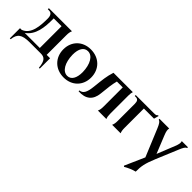

<svg xmlns="http://www.w3.org/2000/svg" viewBox="85 -1391 2545 2545"><g transform="rotate(45 1357.5 -119.0)"><path d="M381 -42H99C216 -124 237 -276 234 -450H381ZM10 149H26C37 40 88 0 231 0H441C507 0 547 26 558 152H574V-42H510V-406C510 -451 514 -473 526 -500H93V-480H114C154 -480 180 -457 180 -392C180 -261 171 -89 41 -42H10Z M880 12C1034 12 1140 -95 1140 -245C1140 -399 1032 -508 874 -508C720 -508 614 -401 614 -251C614 -97 723 12 880 12ZM899 -37C812 -37 754 -139 751 -285C750 -397 791 -464 863 -464C948 -465 1007 -364 1010 -218C1011 -106 970 -37 899 -37Z M1512 0H1671C1661 -24 1657 -48 1657 -89V-427C1657 -462 1660 -479 1667 -500H1304C1272 -398 1267 -336 1251 -188C1238 -64 1209 -22 1150 -15V0C1290 10 1366 -57 1379 -186C1391 -309 1399 -376 1418 -450H1528V-94C1528 -49 1524 -27 1512 0Z M1779 0H1938C1928 -24 1924 -48 1924 -89V-450H2114L2132 -517L2119 -521C2109 -503 2095 -500 2060 -500H1721V-482H1740C1777 -482 1795 -460 1795 -411V-94C1795 -49 1791 -27 1779 0Z M2284 283C2334 254 2388 230 2439 218C2438 119 2449 56 2507 -83L2635 -390C2660 -450 2675 -477 2700 -486V-500H2585C2593 -474 2590 -446 2567 -390L2468 -143L2368 -391C2347 -443 2341 -474 2349 -500H2167V-486C2194 -478 2210 -454 2237 -390L2396 -6L2273 272Z"/></g></svg>

Font: Sinistre
Style: Bold
Weight: 700
Designer: Jules Durand
Foundry: Collletttivo
Version: Version 69.420;Glyphs 3.2 (3217)